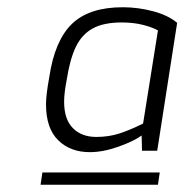

<svg xmlns="http://www.w3.org/2000/svg" viewBox="-20 -776 509 530"><path d="M107 -488Q107 -514 116 -563Q131 -664 178.5 -710Q226 -756 319 -756Q361 -756 402.5 -745Q444 -734 469 -713L414 -360H372L371 -402Q351 -387 308 -371.5Q265 -356 228 -356Q174 -356 140.5 -389Q107 -422 107 -488ZM375 -435 416 -692Q400 -701 374 -707.5Q348 -714 316 -714Q266 -714 236 -697.5Q206 -681 189.5 -647Q173 -613 164 -555Q157 -519 157 -495Q157 -447 181 -422.5Q205 -398 246 -398Q280 -398 309.5 -407.5Q339 -417 375 -435ZM97 -300H421L416 -266H92Z"/></svg>

Font: Exo Light
Style: Italic
Weight: 300
Italic angle: -9°
Designer: Natanael Gama
Foundry: Natanael Gama
Version: Version 1.500; ttfautohint (v1.6)